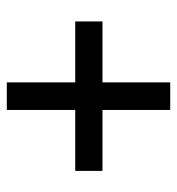

<svg xmlns="http://www.w3.org/2000/svg" viewBox="2 -609 520 564"><g transform="rotate(-90 262.0 -327.0)"><path d="M221 -286H42V-366H221V-567H302V-366H481V-286H302V-87H221Z"/></g></svg>

Font: Noto Sans Telugu SemiCondensed Medium
Style: Regular
Weight: 500
Width: 4
Designer: Jelle Bosma - Monotype Design Team
Foundry: Monotype Imaging Inc.
Version: Version 2.005; ttfautohint (v1.8.4.7-5d5b)